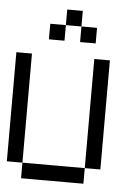

<svg xmlns="http://www.w3.org/2000/svg" viewBox="-51 -727 540 767"><g transform="rotate(5 219.0 -344.0)"><path d="M125 -562.5V-625H187.5V-562.5ZM187.5 -625V-687.5H250V-625ZM250 -562.5V-625H312.5V-562.5ZM0 -437.5V-500H62.5V-437.5ZM0 -375V-437.5H62.5V-375ZM0 -312.5V-375H62.5V-312.5ZM0 -250V-312.5H62.5V-250ZM0 -187.5V-250H62.5V-187.5ZM0 -125V-187.5H62.5V-125ZM0 -62.5V-125H62.5V-62.5ZM62.5 0V-62.5H125V0ZM125 0V-62.5H187.5V0ZM187.5 0V-62.5H250V0ZM250 0V-62.5H312.5V0ZM312.5 -62.5V-125H375V-62.5ZM312.5 -125V-187.5H375V-125ZM312.5 -187.5V-250H375V-187.5ZM312.5 -250V-312.5H375V-250ZM312.5 -312.5V-375H375V-312.5ZM312.5 -375V-437.5H375V-375ZM312.5 -437.5V-500H375V-437.5Z"/></g></svg>

Font: AprilSans
Style: Regular
Weight: 400
Designer: typesprite
Version: Version 1.001;PS 001.001;hotconv 1.0.88;makeotf.lib2.5.64775